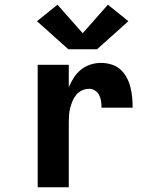

<svg xmlns="http://www.w3.org/2000/svg" viewBox="-20 -795 640 815"><path d="M140 0V-520H272V-425Q281 -446 293.5 -465.5Q306 -485 324 -499.5Q342 -514 364 -521Q386 -528 409 -528Q431 -528 452.5 -521.5Q474 -515 490.5 -500.5Q507 -486 517.5 -466.5Q528 -447 533.5 -425.5Q539 -404 541 -382Q543 -360 543 -338H411Q411 -352 409 -365.5Q407 -379 401 -391Q395 -403 383.5 -410.5Q372 -418 358 -418Q343 -418 328.5 -411.5Q314 -405 304 -393Q294 -381 288 -366.5Q282 -352 278 -337Q274 -322 273 -306.5Q272 -291 272 -276V0ZM270 -586 137 -705 224 -775 331 -654 438 -775 525 -705 449 -637 392 -586Z"/></svg>

Font: Iosevka Custom XBdEx
Style: Regular
Weight: 800
Width: 7
Monospace: yes
Designer: Belleve Invis
Foundry: Belleve Invis
Version: Version 11.2.4; ttfautohint (v1.8.4)